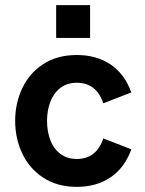

<svg xmlns="http://www.w3.org/2000/svg" viewBox="-20 -717 563 747"><path d="M39 -247Q39 -315 66.5 -373.5Q94 -432 148.2 -467.5Q202.5 -503 279 -503Q355 -503 409.8 -466.5Q464.5 -430 491 -357.5L382 -315Q355 -395 279 -395Q240 -395 214 -374.2Q188 -353.5 175.5 -320Q163 -286.5 163 -247Q163 -207 175.2 -173.5Q187.5 -140 213.8 -119.2Q240 -98.5 279 -98.5Q355 -98.5 382 -178.5L491 -136Q464.5 -63.5 409.8 -26.8Q355 10 279 10Q202.5 10 148.2 -25.8Q94 -61.5 66.5 -120Q39 -178.5 39 -247ZM198.5 -697H330.5V-569.5H198.5Z"/></svg>

Font: HK Grotesk
Style: Bold
Weight: 700
Designer: Alfredo Marco Pradil
Foundry: Hanken Design Co.
Version: Version 3.001